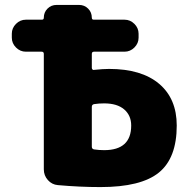

<svg xmlns="http://www.w3.org/2000/svg" viewBox="-20 -750 771 780"><path d="M403 -140Q513 -140 513 -240Q513 -281 484.5 -305.5Q456 -330 403 -330Q382 -330 362 -327Q353 -325 353 -316V-154Q353 -145 362 -143Q383 -140 403 -140ZM423 -470Q555 -470 626.5 -409.5Q698 -349 698 -240Q698 -108 625.5 -49Q553 10 388 10Q305 10 215 2Q191 0 174.5 -18.5Q158 -37 158 -62V-531Q158 -540 149 -540H85Q62 -540 45 -557Q28 -574 28 -597V-613Q28 -636 45 -653Q62 -670 85 -670H150Q158 -670 158 -678Q158 -700 173 -715Q188 -730 210 -730H301Q323 -730 338 -715Q353 -700 353 -678Q353 -670 361 -670H486Q509 -670 526 -653Q543 -636 543 -613V-597Q543 -574 526 -557Q509 -540 486 -540H362Q353 -540 353 -531V-474Q353 -471 355.5 -468Q358 -465 361 -466Q399 -470 423 -470Z"/></svg>

Font: Rounded Mplus 1c Black
Style: Regular
Weight: 900
Version: Version 1.059.20150529